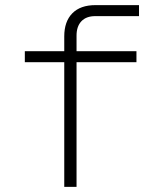

<svg xmlns="http://www.w3.org/2000/svg" viewBox="-20 -730 640 750"><path d="M231 0V-487H77V-530H231V-588Q231 -646 262.5 -678Q294 -710 353 -710H523V-667H352Q317 -667 298 -647Q279 -627 279 -591V-530H513V-487H279V0Z"/></svg>

Font: Geist Mono ExtraLight
Style: Regular
Weight: 200
Monospace: yes
Designer: Basement.studio, Andrés Briganti, Mateo Zaragoza
Foundry: Basement.studio, Vercel, Andrés Briganti, Guido Ferreyra, Mateo Zaragoza
Version: Version 1.500; ttfautohint (v1.8.4.7-5d5b)